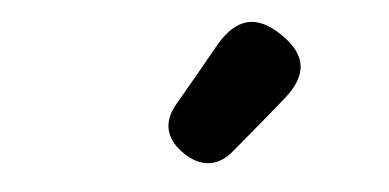

<svg xmlns="http://www.w3.org/2000/svg" viewBox="-31 -971 699 345"><g transform="rotate(-5 318.5 -798.5)"><path d="M335 -847 284 -786C259 -756 262 -725 290 -698C317 -671 349 -668 378 -693L439 -745L477 -778C522 -816 526 -853 484 -894C442 -935 405 -931 367 -886Z"/></g></svg>

Font: GenSenRounded2 TW H
Style: Regular
Weight: 900
Version: Version 2.100;PS 2.1;hotconv 16.6.51;makeotf.lib2.5.65220 DE